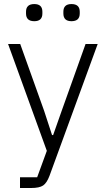

<svg xmlns="http://www.w3.org/2000/svg" viewBox="-20 -731 523 951"><path d="M149.9 -626Q108.9 -626 108.9 -664.1V-672.9Q108.9 -710.9 149.9 -710.9Q189.9 -710.9 189.9 -672.9V-664.1Q189.9 -626 149.9 -626ZM334 -626Q293.9 -626 293.9 -664.1V-672.9Q293.9 -710.9 334 -710.9Q375 -710.9 375 -672.9V-664.1Q375 -626 334 -626ZM79.1 200.2V147H164.1L211.9 16.1L20 -513.2H80.1L198.2 -183.1L237.8 -62H243.2L285.2 -181.2L403.8 -513.2H463.9L225.1 140.1Q211.9 175.3 193.6 187.7Q175.3 200.2 133.8 200.2Z"/></svg>

Font: Anuphan Light
Style: Regular
Weight: 300
Designer: Mike Abbink, Paul van der Laan, Pieter van Rosmalen, Mint Tantisuwanna
Foundry: Bold Monday; Cadson Demak
Version: Version 3.002;hotconv 1.0.109;makeotfexe 2.5.65596